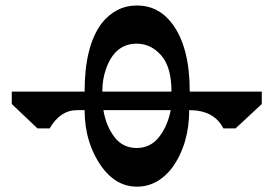

<svg xmlns="http://www.w3.org/2000/svg" viewBox="-20 -659 1011 708"><path d="M361.3 -252.9Q371.1 -194.3 401.9 -153.8Q432.6 -113.3 483.9 -113.3Q535.2 -113.3 566.9 -154.3Q598.6 -195.3 609.4 -252.9ZM484.4 -498Q402.3 -498 370.1 -402.3Q357.4 -366.2 357.4 -321.3H612.3Q612.3 -412.1 574.2 -455.1Q536.1 -498 484.4 -498ZM803.7 -185.5Q769.5 -252.9 677.7 -252.9Q677.7 -129.9 616.2 -42Q561.5 29.3 485.4 29.3Q409.2 29.3 356.4 -42Q292 -131.8 292 -252.9H264.6Q202.1 -252.9 163.1 -185.5H118.2L23.4 -275.4V-321.3H292Q292 -487.3 353.5 -571.3Q406.2 -638.7 485.4 -638.7Q564.5 -638.7 615.2 -571.3Q679.7 -485.4 679.7 -321.3H945.3V-275.4L848.6 -185.5Z"/></svg>

Font: Menaion Unicode
Style: Regular
Weight: 400
Designer: Aleksandr Andreev
Foundry: Ponomar Technologies, Inc.
Version: 2.0